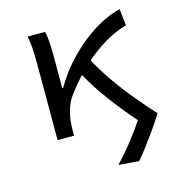

<svg xmlns="http://www.w3.org/2000/svg" viewBox="-103 -588 806 866"><g transform="rotate(-15 300.0 -155.5)"><path d="M441 187 346 179Q387 136 424 88.5Q461 41 490 -3L577 0Q555 35 531 69Q507 103 484 133.5Q461 164 441 187ZM110 0V-353Q110 -382 108.5 -418Q107 -454 100 -486H182Q187 -467 189 -436Q191 -405 191 -373V-221H195Q235 -290 290.5 -347Q346 -404 408.5 -443.5Q471 -483 533 -498L542 -420Q503 -410 462 -388.5Q421 -367 380.5 -336Q340 -305 300.5 -264Q261 -223 224 -172Q207 -146 197 -109Q187 -72 187 -25V0ZM484 8Q453 -27 416.5 -72.5Q380 -118 345.5 -168.5Q311 -219 285 -269L340 -322Q367 -269 406 -212Q445 -155 490 -100.5Q535 -46 577 0Z"/></g></svg>

Font: Source Code Pro
Style: Regular
Weight: 400
Monospace: yes
Designer: Paul D. Hunt, Teo Tuominen
Foundry: Adobe Systems Incorporated
Version: Version 1.018;hotconv 1.0.116;makeotfexe 2.5.65601